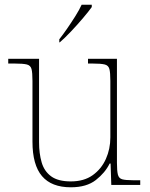

<svg xmlns="http://www.w3.org/2000/svg" viewBox="-20 -786 637 816"><path d="M281 10Q199 10 158.5 -37.5Q118 -85 118 -184V-442Q118 -477 114 -492.5Q110 -508 94 -512Q78 -516 41 -516H15V-536H146V-181Q146 -134 157 -96Q168 -58 197.5 -36.5Q227 -15 281 -15Q337 -15 374 -41.5Q411 -68 430 -110.5Q449 -153 449 -202V-442Q449 -477 445 -492.5Q441 -508 425 -512Q409 -516 372 -516H354V-536H477V-94Q477 -60 481 -44Q485 -28 499.5 -24Q514 -20 544 -20H576V0H453L450 -91H446Q427 -52 387.5 -21Q348 10 281 10ZM232 -619Q247 -638 265 -664Q283 -690 300 -717Q317 -744 327 -766H370V-756Q358 -739 333.5 -710Q309 -681 282 -652.5Q255 -624 234 -606H232Z"/></svg>

Font: Noto Serif Myanmar Thin
Style: Regular
Weight: 100
Designer: Ben Mitchell and the Monotype Design Team
Foundry: Monotype Imaging Inc.
Version: Version 2.106; ttfautohint (v1.8.4.7-5d5b)